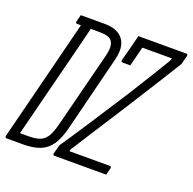

<svg xmlns="http://www.w3.org/2000/svg" viewBox="-139 -826 957 952"><g transform="rotate(20 339.5 -350.0)"><path d="M255 -700Q324 -700 353 -661.5Q382 -623 365 -554L265 -154Q250 -94 226.5 -60.5Q203 -27 167 -13.5Q131 0 80 0H-6Q-17 0 -15 -11Q24 -167 64.5 -325.5Q105 -484 147 -653H128Q117 -653 120 -664Q122 -673 124.5 -682Q127 -691 129 -700ZM518 0H246Q235 0 238 -11L250 -57Q293 -120 352 -210.5Q411 -301 487 -419Q524 -478 559.5 -535.5Q595 -593 623 -640L627 -653H471Q465 -627 458 -601Q451 -575 445 -550H406Q395 -550 397 -561Q406 -596 415.5 -631Q425 -666 433 -700H685Q696 -700 693 -689L681 -643Q656 -603 615 -537Q574 -471 506 -364Q436 -255 388.5 -181Q341 -107 310 -58L307 -47H519Q530 -47 527 -36ZM46 -47H88Q127 -47 150 -55.5Q173 -64 187.5 -87Q202 -110 213 -154L315 -555Q328 -608 312 -631Q305 -643 288 -648Q271 -653 246 -653H199Q193 -629 187 -604.5Q181 -580 175 -556Q143 -429 110.5 -302Q78 -175 46 -47Z"/></g></svg>

Font: Recursive Mn Lnr St Lt
Style: Italic
Weight: 300
Italic angle: -15°
Monospace: yes
Version: Version 1.079;hotconv 1.0.112;makeotfexe 2.5.65598; ttfautoh